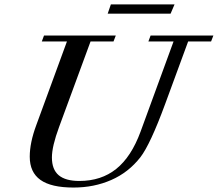

<svg xmlns="http://www.w3.org/2000/svg" viewBox="-20 -821 969 854"><path d="M459 -760.3 473.1 -801.3H756.3L738.8 -760.3ZM307.1 13.2Q207.5 13.2 159.9 -20.8Q112.3 -54.7 112.3 -124Q112.3 -186.5 141.6 -265.1L277.8 -636.7H166L175.8 -663.1H495.1L484.9 -636.7H382.8L242.7 -255.9Q210.9 -169.9 210.9 -120.6Q210.9 -66.9 241.2 -41.5Q271.5 -16.1 333 -16.1Q430.2 -16.1 497.1 -69.8Q564 -123.5 605 -234.9L752 -636.7H640.1L649.9 -663.1H929.2L918.9 -636.7H816.9L714.4 -357.9Q648.4 -178.7 604.5 -121.6Q551.3 -53.7 474.6 -20.3Q397.9 13.2 307.1 13.2Z"/></svg>

Font: Elstob Medium
Style: Italic
Weight: 500
Italic angle: -20°
Designer: Peter S. Baker
Version: Version 1.015